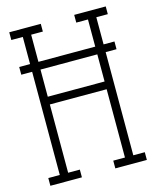

<svg xmlns="http://www.w3.org/2000/svg" viewBox="-111 -812 722 888"><g transform="rotate(-15 250.0 -367.5)"><path d="M19 0V-37H74V-531H22V-568H74V-698H19V-735H170V-698H114V-568H386V-698H330V-735H481V-698H426V-568H478V-531H426V-37H481V0H330V-37H386V-364H114V-37H170V0ZM114 -401H386V-531H114Z"/></g></svg>

Font: Iosevka Curly Slab Extralight
Style: Regular
Weight: 200
Monospace: yes
Designer: Belleve Invis
Foundry: Belleve Invis
Version: Version 22.1.2; ttfautohint (v1.8.4)